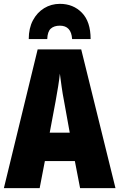

<svg xmlns="http://www.w3.org/2000/svg" viewBox="-20 -968 614 988"><path d="M392.1 0 365.2 -139.2H210.9L184.1 0H0L173.8 -713.9H397.9L574.2 0ZM338.9 -285.2 310.1 -444.8Q302.2 -484.9 297.1 -522Q292 -559.1 288.1 -588.9Q285.2 -560.5 279.3 -523.7Q273.4 -486.8 266.1 -446.8L235.8 -285.2ZM288.1 -948.2Q356.9 -948.2 401.6 -902.3Q446.3 -856.4 446.3 -767.1H351.1Q346.7 -835.9 288.1 -835.9Q258.3 -835.9 241.5 -820.8Q224.6 -805.7 223.1 -767.1H127.9Q127.9 -822.8 149.4 -863.3Q170.9 -903.8 207.3 -926Q243.7 -948.2 288.1 -948.2Z"/></svg>

Font: Open Sans Condensed ExtraBold
Style: Regular
Weight: 800
Width: 3
Designer: Monotype Design Team
Foundry: Monotype Imaging Inc.
Version: Version 3.000; ttfautohint (v1.8.4)